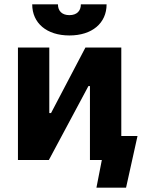

<svg xmlns="http://www.w3.org/2000/svg" viewBox="-20 -740 674 888"><path d="M129 -720C129 -633 196 -576 301 -576C406 -576 473 -633 473 -720H354C354 -689 335 -670 301 -670C267 -670 248 -689 248 -720ZM63 0H206L389 -342H396V0H451L426 128H563L616 -111H541V-520H375L216 -217H208V-520H63Z"/></svg>

Font: Fixel Text Bold
Style: Bold
Weight: 700
Width: 4
Designer: AlfaBravo + MacPaw
Foundry: Kyrylo Tkachov, Marchela Mozhyna, Serhii Makarenko, Maria Weinstein, Zakhar Kryvoshyya
Version: Version 1.211